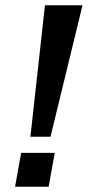

<svg xmlns="http://www.w3.org/2000/svg" viewBox="-20 -706 332 726"><path d="M95 -189 150 -686H292L171 -189ZM37 0 60 -128H187L164 0Z"/></svg>

Font: Archivo SemiBold SemiBold
Style: Italic
Weight: 600
Italic angle: -10°
Version: Version 2.001